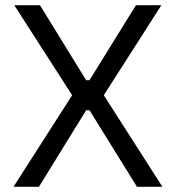

<svg xmlns="http://www.w3.org/2000/svg" viewBox="-20 -720 678 740"><path d="M32 0 258 -353 35 -700H134L312 -411H325L504 -700H602L380 -353L606 0H508L325 -295H312L130 0Z"/></svg>

Font: Space Grotesk Light
Style: Regular
Weight: 400
Version: Version 2.000